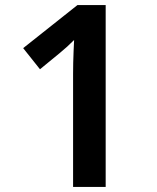

<svg xmlns="http://www.w3.org/2000/svg" viewBox="-20 -734 617 754"><path d="M267 0V-444Q267 -465 267.5 -487.5Q268 -510 269 -533Q270 -556 271 -577Q256 -562 244 -551Q232 -540 215 -526L137 -462L71 -545L284 -714H395V0Z"/></svg>

Font: Noto Sans Symbols SemiBold
Style: Regular
Weight: 600
Version: Version 2.002